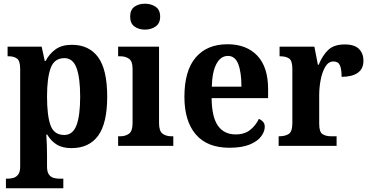

<svg xmlns="http://www.w3.org/2000/svg" viewBox="-20 -788 1997 1037"><path d="M12 229V177H23Q36 177 51.5 173Q67 169 78 155Q89 141 89 112V-414Q89 -460 71.5 -472Q54 -484 28 -484H21V-536H205L222 -458H226Q246 -497 280 -521.5Q314 -546 368 -546Q461 -546 510 -479Q559 -412 559 -266Q559 -122 510 -55Q461 12 366 12Q317 12 286 -7.5Q255 -27 235 -61H230Q232 -35 233 -6Q234 23 234 51V112Q234 141 244.5 155Q255 169 270.5 173Q286 177 299 177H322V229ZM327 -59Q373 -59 393 -111Q413 -163 413 -266Q413 -367 393.5 -420.5Q374 -474 328 -474Q273 -474 253.5 -420Q234 -366 234 -267Q234 -163 253 -111Q272 -59 327 -59Z M763 -628Q729 -628 706 -645Q683 -662 683 -698Q683 -735 706 -751.5Q729 -768 763 -768Q796 -768 820.5 -751.5Q845 -735 845 -698Q845 -662 820.5 -645Q796 -628 763 -628ZM618 0V-52H630Q658 -52 677 -66Q696 -80 696 -123V-417Q696 -457 677 -470.5Q658 -484 630 -484H618V-536H839V-123Q839 -80 858 -66Q877 -52 905 -52H916V0Z M1219 10Q1099 10 1037.5 -62Q976 -134 976 -265Q976 -406 1037 -477.5Q1098 -549 1209 -549Q1311 -549 1369.5 -487.5Q1428 -426 1428 -307V-258H1123Q1124 -156 1157 -109Q1190 -62 1253 -62Q1301 -62 1331.5 -86.5Q1362 -111 1378 -146Q1391 -141 1400.5 -130.5Q1410 -120 1410 -103Q1410 -78 1390.5 -51.5Q1371 -25 1329 -7.5Q1287 10 1219 10ZM1284 -320Q1284 -397 1267 -441.5Q1250 -486 1211 -486Q1172 -486 1149 -443Q1126 -400 1124 -320Z M1485 0V-52H1489Q1520 -52 1539.5 -64.5Q1559 -77 1559 -124V-416Q1559 -460 1541.5 -472Q1524 -484 1493 -484H1490V-536H1678L1697 -438H1701Q1723 -491 1754 -519.5Q1785 -548 1842 -548Q1895 -548 1919 -523.5Q1943 -499 1943 -460Q1943 -416 1912 -394.5Q1881 -373 1825 -373Q1825 -414 1816 -435Q1807 -456 1781 -456Q1754 -456 1737 -427.5Q1720 -399 1712 -357Q1704 -315 1704 -274V-119Q1704 -75 1722 -63.5Q1740 -52 1768 -52H1798V0Z"/></svg>

Font: Noto Serif Khmer SemiCondensed
Style: Bold
Weight: 700
Width: 4
Designer: Danh Hong and the Monotype Design Team
Foundry: Monotype Imaging Inc.
Version: Version 2.004; ttfautohint (v1.8.4.7-5d5b)